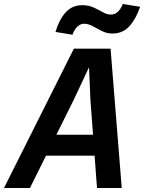

<svg xmlns="http://www.w3.org/2000/svg" viewBox="-49 -942 722 962"><path d="M108 -162 130 -267H527L505 -162ZM321 -698H505L561 0H437L404 -443L397 -605L321 -443L101 0H-29ZM314 -768 229 -782Q247 -843 279.5 -879.5Q312 -916 363 -916Q395 -916 420 -904.5Q445 -893 466 -881Q487 -869 506 -869Q528 -869 543 -884.5Q558 -900 566 -922L653 -908Q633 -848 599.5 -811Q566 -774 515 -774Q486 -774 461.5 -786.5Q437 -799 415.5 -811Q394 -823 373 -823Q352 -823 337 -807Q322 -791 314 -768Z"/></svg>

Font: Azeret Mono Thin Medium
Style: Italic
Weight: 500
Italic angle: -12°
Version: Version 1.002